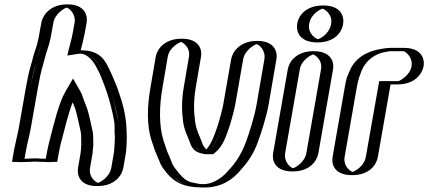

<svg xmlns="http://www.w3.org/2000/svg" viewBox="-20 -767 1958 878"><path d="M189 -663 177 -597 171 -571C166 -551 155 -523 150 -501C141 -458 126 -411 118 -364L87 -188C81 -152 70 -114 64 -80L55 -28C55 -25 83 -25 139 -28C194 -25 222 -25 222 -28L224 -40C229 -67 236 -104 244 -132C260 -194 285 -296 313 -345C318 -336 322 -326 325 -316C331 -298 337 -284 344 -266C352 -242 364 -187 369 -162C372 -147 370 -122 372 -106C370 -93 370 -76 368 -64L357 0C349 46 380 84 425 84C470 84 516 46 524 0L535 -64C537 -73 538 -82 538 -92C539 -117 543 -140 540 -162C540 -182 540 -202 536 -219C532 -247 516 -314 506 -341L495 -371C484 -398 474 -430 460 -454C438 -498 404 -547 328 -535C335 -562 343 -590 348 -618L356 -663C364 -708 333 -747 288 -747C243 -747 197 -708 189 -663ZM142 -43C109 -41 84 -41 72 -41L79 -80C85 -111 96 -153 102 -188L133 -364C139 -398 147 -438 156 -467C160 -479 163 -492 165 -501C170 -522 179 -549 185 -570L192 -596L204 -663C210 -699 249 -732 285 -732C321 -732 347 -700 341 -663L333 -618C328 -591 321 -563 314 -536L309 -517L328 -520C395 -531 425 -490 446 -446C458 -422 470 -391 481 -364L492 -334C501 -309 517 -241 521 -214C524 -198 524 -180 524 -159C527 -135 525 -91 520 -64L509 0C502 37 465 69 428 69C391 69 365 38 372 0L383 -64C386 -80 385 -96 387 -108C385 -123 388 -148 384 -167C379 -192 366 -247 358 -273C351 -292 345 -305 339 -322C335 -334 332 -344 326 -354L314 -375L300 -351C269 -298 245 -195 230 -133C221 -103 214 -69 209 -41C195 -41 173 -41 142 -43ZM79 -80 72 -41C84 -41 109 -41 142 -43C173 -41 195 -41 209 -41C214 -70 221 -103 230 -133C245 -195 269 -298 300 -351L314 -375L326 -354C332 -344 335 -334 339 -322C345 -305 351 -292 358 -273C366 -247 379 -192 384 -167C388 -148 385 -123 387 -108C385 -96 386 -80 383 -64L372 0C365 38 391 69 428 69C465 69 502 37 509 0L520 -64C525 -91 527 -134 524 -159C524 -179 525 -197 521 -213C515 -240 501 -308 492 -334L481 -364C470 -391 459 -422 446 -445C425 -489 395 -531 328 -520L309 -517L314 -536C321 -563 328 -591 333 -618L341 -663C347 -700 321 -732 285 -732C249 -732 210 -699 204 -663L192 -596L185 -570C179 -549 170 -522 165 -501C163 -492 160 -479 156 -467C147 -438 139 -398 133 -364L102 -188C96 -153 85 -111 79 -80ZM171 -571 177 -597 189 -663C197 -708 243 -747 288 -747C333 -747 364 -708 356 -663L348 -618C343 -590 335 -562 328 -535C404 -547 438 -498 460 -454C472 -430 484 -398 495 -371L506 -341C516 -314 532 -247 536 -219C539 -202 540 -183 540 -162C542 -140 539 -117 538 -92C538 -82 537 -73 535 -64L524 0C516 46 470 84 425 84C380 84 349 46 357 0L368 -64C370 -77 370 -92 372 -106C371 -123 373 -146 369 -162C364 -187 352 -242 344 -266C337 -284 331 -298 325 -316C321 -329 319 -334 313 -345C285 -296 260 -195 244 -132C235 -103 229 -69 224 -41L222 -26H207C192 -26 171 -26 139 -28C108 -27 81 -26 69 -26H55L64 -80C70 -112 81 -154 87 -188L118 -364C124 -399 133 -438 142 -469C146 -481 149 -493 150 -501C154 -524 166 -551 171 -571ZM142 -43C124 -42 103 -41 92 -41L99 -80C105 -113 116 -152 122 -188L153 -364C159 -399 167 -438 176 -468C180 -481 183 -492 185 -501C190 -523 201 -551 206 -571L212 -597L224 -663C231 -704 274 -730 285 -732C296 -730 328 -703 321 -663L313 -618C308 -590 300 -563 293 -536L288 -513L339 -521C369 -526 401 -502 426 -450C440 -426 450 -394 461 -367L471 -338C480 -312 497 -245 501 -217C505 -200 504 -181 504 -161C507 -140 504 -117 503 -91C503 -81 501 -72 500 -64L489 0C481 45 434 69 428 69C421 68 384 45 392 0L403 -64C405 -78 405 -95 407 -107C405 -123 408 -147 404 -164C399 -190 387 -244 379 -269C372 -288 366 -301 360 -319C357 -330 353 -340 347 -350L314 -408L279 -348C249 -297 225 -195 209 -133C201 -104 194 -69 189 -41C175 -41 160 -42 142 -43ZM139 -28C170 -27 191 -26 208 -26L242 -27L244 -41C249 -69 255 -103 264 -133C276 -179 292 -246 312 -299C316 -289 320 -281 324 -270C332 -244 344 -190 349 -165C353 -148 350 -123 352 -107C350 -95 351 -79 348 -64L337 0C331 35 345 84 425 84C505 84 538 35 544 0L555 -64C556 -72 558 -81 558 -91C559 -117 561 -139 559 -160C559 -224 544 -286 526 -337L516 -367C504 -395 492 -426 480 -450C463 -485 441 -538 349 -537C356 -564 363 -591 368 -618L376 -663C382 -698 367 -747 288 -747C209 -747 175 -697 169 -663L157 -597L151 -570C146 -549 135 -523 130 -501C128 -492 125 -480 121 -468C112 -438 104 -399 98 -364L67 -188C61 -154 50 -112 44 -80L35 -27L68 -26C83 -26 109 -27 139 -28Z M712 -507C720 -552 766 -590 811 -590C856 -590 887 -552 879 -507L855 -366C845 -310 846 -258 852 -215C857 -174 874 -142 888 -108C892 -100 904 -83 918 -79L928 -77H935C964 -102 979 -145 994 -189C1000 -204 1018 -272 1021 -290L1057 -496C1065 -541 1111 -580 1156 -580C1201 -580 1232 -541 1224 -496L1188 -287C1178 -232 1155 -161 1138 -115C1118 -61 1091 -21 1058 15C1023 56 968 95 900 90C874 90 853 83 832 79C801 69 785 55 765 32C749 10 736 -2 728 -28C723 -42 714 -60 709 -73L691 -127C672 -191 672 -276 688 -366ZM727 -507C733 -544 771 -575 808 -575C845 -575 870 -544 864 -507L840 -366C830 -308 831 -255 837 -211C843 -165 864 -132 875 -97C880 -91 884 -86 891 -76C895 -71 904 -66 912 -64L923 -62H938C976 -92 993 -139 1009 -186C1015 -203 1032 -269 1036 -290L1072 -496C1078 -532 1118 -565 1154 -565C1190 -565 1215 -533 1209 -496L1173 -287C1164 -233 1141 -164 1124 -118C1105 -66 1080 -29 1048 6C1015 45 965 80 903 75C880 75 859 68 838 64C810 55 797 43 778 21C760 -2 750 -11 742 -35C736 -50 728 -68 723 -80L706 -134C688 -195 687 -278 703 -366ZM727 -507 703 -366C687 -278 688 -195 706 -134L723 -80C728 -68 736 -50 742 -35C750 -11 760 -2 778 21C797 43 810 55 838 64C859 68 880 75 903 75C965 80 1015 45 1048 6C1080 -29 1105 -66 1124 -118C1141 -164 1164 -233 1173 -287L1209 -496C1215 -533 1190 -565 1154 -565C1118 -565 1078 -532 1072 -496L1036 -290C1032 -269 1015 -203 1009 -186C993 -139 976 -92 938 -62H923L912 -64C889 -70 880 -91 875 -97C864 -132 843 -165 837 -211C831 -255 830 -308 840 -366L864 -507C870 -544 845 -575 808 -575C771 -575 733 -544 727 -507ZM712 -507 688 -366C672 -276 672 -191 691 -127L709 -73C714 -60 723 -42 728 -28C737 0 748 10 765 32C795 66 832 90 900 90C968 95 1023 56 1058 15C1092 -22 1118 -61 1138 -115C1155 -161 1178 -232 1188 -287L1224 -496C1232 -541 1201 -580 1156 -580C1111 -580 1065 -541 1057 -496L1021 -290C1018 -271 1000 -205 994 -189C979 -144 965 -102 935 -77H928L918 -79C902 -84 895 -98 889 -106C876 -143 857 -173 852 -215C846 -258 845 -310 855 -366L879 -507C887 -552 856 -590 811 -590C766 -590 720 -552 712 -507ZM747 -507C755 -553 804 -575 808 -575C812 -575 852 -553 844 -507L820 -366C810 -309 811 -256 817 -213C822 -169 842 -137 854 -101C859 -95 864 -75 899 -66L917 -62H955L966 -71C1000 -100 1014 -144 1029 -188C1035 -204 1053 -271 1056 -290L1092 -496C1099 -537 1143 -563 1154 -565C1165 -563 1196 -536 1189 -496L1153 -287C1143 -232 1121 -162 1104 -116C1084 -63 1059 -24 1026 11C988 57 941 77 906 75H903C892 75 877 71 852 66C831 59 818 48 799 26C782 4 771 -6 763 -31C758 -45 749 -63 744 -76L726 -130C708 -192 707 -277 723 -366ZM692 -507 668 -366C652 -277 652 -193 671 -131L689 -77C694 -64 703 -46 708 -32C717 -6 727 4 745 27C779 66 818 89 898 90C996 96 1050 47 1080 11C1113 -25 1140 -64 1159 -117C1176 -163 1198 -233 1208 -287L1244 -496C1250 -531 1235 -580 1156 -580C1077 -580 1043 -530 1037 -496L1001 -290C998 -270 980 -204 974 -188C961 -150 947 -109 923 -83C917 -91 913 -97 909 -102C897 -138 877 -169 872 -213C866 -256 865 -309 875 -366L899 -507C905 -542 890 -590 811 -590C732 -590 698 -542 692 -507Z M1316 -450 1249 -67C1241 -22 1273 17 1318 17C1363 17 1408 -22 1416 -67L1483 -450C1491 -495 1459 -533 1414 -533C1369 -533 1324 -495 1316 -450ZM1359 -659C1351 -612 1384 -573 1431 -573C1477 -573 1521 -610 1529 -656C1537 -703 1505 -742 1458 -742C1412 -742 1367 -705 1359 -659ZM1331 -450C1337 -487 1375 -518 1412 -518C1449 -518 1474 -487 1468 -450L1401 -67C1394 -30 1357 2 1320 2C1283 2 1257 -30 1264 -67ZM1374 -659C1381 -697 1417 -727 1455 -727C1494 -727 1521 -695 1514 -656C1507 -618 1472 -588 1434 -588C1395 -588 1367 -621 1374 -659ZM1331 -450 1264 -67C1257 -30 1283 2 1320 2C1357 2 1394 -30 1401 -67L1468 -450C1474 -487 1449 -518 1412 -518C1375 -518 1337 -487 1331 -450ZM1374 -659C1367 -621 1395 -588 1434 -588C1472 -588 1507 -618 1514 -656C1521 -695 1494 -727 1455 -727C1417 -727 1381 -697 1374 -659ZM1316 -450C1324 -495 1369 -533 1414 -533C1459 -533 1491 -495 1483 -450L1416 -67C1408 -22 1363 17 1318 17C1273 17 1241 -22 1249 -67ZM1359 -659C1367 -705 1412 -742 1458 -742C1505 -742 1537 -703 1529 -656C1521 -610 1477 -573 1431 -573C1384 -573 1351 -612 1359 -659ZM1351 -450C1359 -496 1408 -518 1412 -518C1416 -518 1456 -496 1448 -450L1381 -67C1374 -25 1329 1 1320 2C1311 1 1277 -25 1284 -67ZM1394 -659C1403 -707 1450 -727 1455 -727C1460 -727 1503 -705 1494 -656C1485 -608 1438 -588 1434 -588C1429 -588 1385 -610 1394 -659ZM1296 -450 1229 -67C1223 -32 1238 17 1318 17C1398 17 1430 -32 1436 -67L1503 -450C1509 -485 1493 -533 1414 -533C1335 -533 1302 -485 1296 -450ZM1339 -659C1333 -623 1350 -573 1431 -573C1511 -573 1543 -620 1549 -656C1555 -693 1539 -742 1458 -742C1378 -742 1345 -695 1339 -659Z M1688 -50 1746 -381H1798C1843 -381 1889 -419 1897 -464C1905 -509 1873 -548 1828 -548H1766C1755 -548 1743 -546 1728 -543C1667 -532 1618 -496 1596 -438L1587 -413C1584 -403 1581 -391 1578 -376L1521 -50C1513 -4 1544 34 1590 34C1636 34 1680 -4 1688 -50ZM1673 -50 1734 -396H1801C1838 -396 1876 -428 1882 -464C1888 -500 1861 -533 1825 -533H1763C1754 -533 1742 -531 1728 -528C1672 -518 1630 -487 1610 -435L1601 -411C1599 -403 1595 -390 1593 -376L1536 -50C1529 -12 1555 19 1592 19C1629 19 1666 -12 1673 -50ZM1673 -50C1666 -12 1629 19 1592 19C1555 19 1529 -12 1536 -50L1593 -376C1595 -390 1599 -403 1601 -411L1610 -435C1630 -487 1672 -518 1728 -528C1742 -531 1754 -533 1763 -533H1825C1861 -533 1888 -500 1882 -464C1876 -428 1838 -396 1801 -396H1734ZM1688 -50C1680 -4 1636 34 1590 34C1544 34 1513 -4 1521 -50L1578 -376C1581 -391 1584 -404 1587 -413L1596 -438C1618 -496 1667 -532 1728 -543C1742 -546 1754 -548 1766 -548H1828C1873 -548 1905 -509 1897 -464C1889 -419 1843 -381 1798 -381H1746ZM1653 -50C1645 -2 1595 19 1592 19C1589 19 1548 -2 1556 -50L1613 -376C1616 -390 1619 -403 1622 -412L1631 -437C1652 -494 1699 -522 1740 -529C1750 -531 1761 -533 1763 -533H1825C1834 -532 1869 -505 1862 -464C1854 -421 1808 -397 1801 -396H1714ZM1708 -50 1766 -381H1798C1877 -381 1911 -430 1917 -464C1923 -498 1907 -548 1828 -548H1766C1745 -548 1729 -544 1716 -542C1640 -528 1596 -489 1576 -436L1566 -412C1563 -403 1561 -390 1558 -376L1501 -50C1495 -14 1510 34 1590 34C1670 34 1702 -14 1708 -50Z"/></svg>

Font: Blanket
Style: Black
Weight: 900
Foundry: Cannot Into Space Fonts
Version: Version 0.9